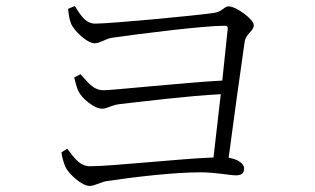

<svg xmlns="http://www.w3.org/2000/svg" viewBox="-20 -672 1040 634"><path d="M202 -181 183 -169C184 -155 191 -132 196 -121C205 -100 249 -58 276 -58C292 -58 314 -71 332 -74C427 -88 555 -103 642 -103C692 -103 739 -93 759 -93C780 -93 786 -102 786 -116C786 -133 763 -147 735 -151C750 -264 775 -447 788 -535C793 -562 818 -569 818 -589C818 -608 760 -651 735 -651C719 -651 716 -633 684 -629C621 -620 346 -594 294 -594C260 -594 243 -628 227 -652L205 -643C206 -630 209 -607 214 -596C221 -574 266 -529 293 -529C309 -529 330 -544 348 -547C446 -561 651 -587 723 -587C730 -587 733 -584 732 -577L714 -406C586 -399 353 -374 321 -374C286 -374 266 -406 246 -427L225 -416C228 -404 234 -379 240 -369C250 -348 291 -313 317 -313C334 -313 346 -324 373 -328C464 -338 596 -355 709 -361L685 -152C574 -148 349 -123 277 -123C241 -123 221 -157 202 -181Z"/></svg>

Font: Noto Serif CJK SC Light
Style: Regular
Weight: 300
Designer: Ryoko NISHIZUKA 西塚涼子 (kana & ideographs); Frank Grießhammer (Latin, Greek & Cyrillic); Wenlong ZHANG 张文龙 (bopomofo); San
Foundry: Adobe
Version: Version 2.001;hotconv 1.1.0;makeotfexe 2.6.0